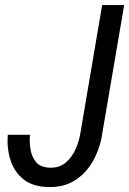

<svg xmlns="http://www.w3.org/2000/svg" viewBox="-20 -731 512 761"><path d="M299.3 -207 384.8 -710.9H472.2L386.2 -207.5Q378.4 -148.9 351.8 -98.6Q325.2 -48.3 280 -18.1Q234.9 12.2 170.4 10.3Q109.9 8.8 73.5 -20Q37.1 -48.8 22 -95.2Q6.8 -141.6 10.7 -196.8H98.6Q96.2 -167.5 101.1 -137.9Q106 -108.4 123.3 -88.1Q140.6 -67.9 176.3 -66.4Q215.3 -64.9 240.7 -86.7Q266.1 -108.4 280.3 -141.4Q294.4 -174.3 299.3 -207Z"/></svg>

Font: Roboto Condensed
Style: Italic
Weight: 400
Italic angle: -12°
Designer: Christian Robertson
Foundry: Google
Version: Version 3.0